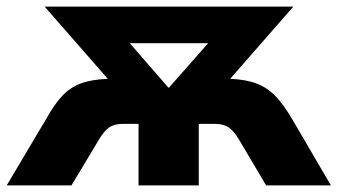

<svg xmlns="http://www.w3.org/2000/svg" viewBox="-33 -559 1018 579"><path d="M292 -321.3 101.6 -539.1H851.6L661.1 -321.3Q710 -319.3 742.2 -306.6Q774.4 -293.9 798.8 -268.1Q823.2 -242.2 849.6 -197.3L964.8 0H769.5L688.5 -136.7Q671.9 -165 655.8 -175.3Q639.6 -185.5 614.3 -185.5H566.4V0H384.8V-185.5H337.9Q312.5 -185.5 296.9 -175.3Q281.2 -165 264.6 -136.7L182.6 0H-12.7L104.5 -197.3Q129.9 -243.2 153.8 -269Q177.7 -294.9 210 -307.1Q242.2 -319.3 292 -321.3ZM474.6 -294.9H476.6L594.7 -428.7H358.4Z"/></svg>

Font: Min Sans Black
Style: Regular
Weight: 900
Designer: Jinseong-Kim, NotoSansCJK, Nunito
Foundry: Jinseong-Kim
Version: Version 1.000